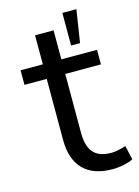

<svg xmlns="http://www.w3.org/2000/svg" viewBox="-115 -808 637 882"><g transform="rotate(-15 203.5 -367.5)"><path d="M123.4 -179.3V-469.7H17.6V-539.1H123.4V-677.1H211.5V-539.1H381.2V-469.7H211.5V-188Q211.5 -126.2 238.3 -95.5Q265 -64.8 322.4 -64.8Q351.9 -64.8 392.2 -78.4L407.5 -11.4Q392.1 -2.9 364.1 3.2Q336.1 9.3 309.3 9.3Q218.1 9.3 170.8 -39Q123.4 -87.3 123.4 -179.3ZM271.2 -743.9H337.9L313.8 -588.9H271.2Z"/></g></svg>

Font: Min Sans VF VF
Style: Regular
Weight: 400
Designer: Jinseong-Kim, NotoSansCJK, Nunito
Foundry: Jinseong-Kim
Version: Version 1.420;Glyphs 3.1.2 (3151)